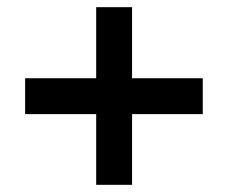

<svg xmlns="http://www.w3.org/2000/svg" viewBox="-20 -568 635 535"><path d="M545 -250H50V-350H545ZM348 -548V-53H248V-548Z"/></svg>

Font: Kulim Park
Style: Bold
Weight: 700
Designer: Noponies / Dale Sattler
Foundry: Noponies
Version: Version 1.000; ttfautohint (v1.8.3)